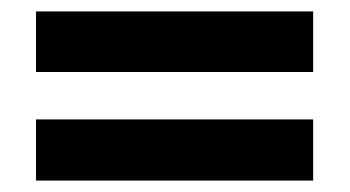

<svg xmlns="http://www.w3.org/2000/svg" viewBox="-20 -520 612 336"><path d="M43 -394H528V-500H43ZM43 -204H528V-311H43Z"/></svg>

Font: Noto Kufi Arabic
Style: Bold
Weight: 700
Designer: Monotype Design Team, David Williams, Khaled Hosny
Foundry: Google LLC
Version: Version 2.109